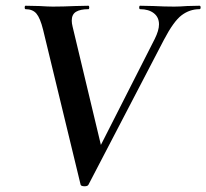

<svg xmlns="http://www.w3.org/2000/svg" viewBox="-20 -645 719 669"><path d="M69 -613Q66 -613 66 -619Q66 -625 69 -625L117 -624Q149 -622 164 -622Q199 -622 243 -624L288 -625Q291 -625 291 -619Q291 -613 288 -613Q260 -613 245 -604Q230 -595 230 -573Q230 -564 233 -552L338 -113L268 -15L519 -509Q534 -539 534 -560Q534 -585 516 -599Q498 -613 468 -613Q465 -613 465 -619Q465 -625 468 -625L515 -624Q553 -622 587 -622Q606 -622 632 -624L675 -625Q679 -625 679 -619Q679 -613 675 -613Q641 -613 613 -592Q585 -571 551 -506L288 -1Q285 4 275 4Q263 4 261 -1L130 -542Q120 -582 107 -597.5Q94 -613 69 -613Z"/></svg>

Font: Cormorant Garamond
Style: Bold Italic
Weight: 700
Italic angle: -10°
Designer: Christian Thalmann (Catharsis Fonts)
Foundry: Catharsis Fonts
Version: Version 4.000